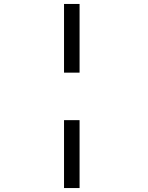

<svg xmlns="http://www.w3.org/2000/svg" viewBox="-20 -820 750 970"><path d="M303.5 -453V-800H382V-453ZM382 -213V130H303.5V-213Z"/></svg>

Font: League Mono
Style: Regular
Weight: 400
Width: 6
Designer: Tyler Finck
Foundry: The League of Moveable Type / Tyler Finck
Version: Version 2.300;RELEASE